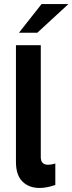

<svg xmlns="http://www.w3.org/2000/svg" viewBox="-20 -921 359 951"><path d="M59 -119V-697H182V-143Q182 -105 218 -105Q235 -105 254 -111V-5Q212 10 176 10Q123 10 91 -22Q59 -54 59 -119ZM186 -901H319L165 -759H74Z"/></svg>

Font: Hanken Grotesk
Style: Bold
Weight: 700
Designer: Alfredo Marco Pradil
Foundry: Hanken Design Co.
Version: Version 3.014